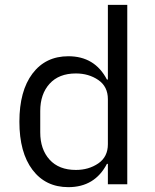

<svg xmlns="http://www.w3.org/2000/svg" viewBox="-20 -760 640 792"><path d="M425 -84H421Q371 12 262 12Q168 12 114 -59.5Q60 -131 60 -258Q60 -385 114 -456.5Q168 -528 262 -528Q371 -528 421 -432H425V-740H505V0H425ZM293 -59Q346 -59 385.5 -86Q425 -113 425 -165V-351Q425 -403 385.5 -430Q346 -457 293 -457Q223 -457 184.5 -414.5Q146 -372 146 -302V-214Q146 -144 184.5 -101.5Q223 -59 293 -59Z"/></svg>

Font: Lilex Nerd Font
Style: Regular
Weight: 400
Designer: Mike Abbink, Paul van der Laan, Pieter van Rosmalen, Mikhael Khrustik
Foundry: Mikhael Khrustik
Version: Version 2.400; ttfautohint (v1.8.4.7-5d5b);Nerd Fonts 3.3.0